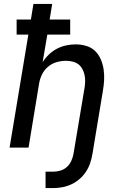

<svg xmlns="http://www.w3.org/2000/svg" viewBox="-20 -755 640 982"><path d="M213 207V123H252Q270 123 289 117.5Q308 112 322.5 98.5Q337 85 345 67Q353 49 356 31L412 -303Q415 -320 415.5 -337.5Q416 -355 412.5 -371.5Q409 -388 401 -402.5Q393 -417 380.5 -426.5Q368 -436 351 -440Q334 -444 317 -444Q293 -444 269 -437Q245 -430 225.5 -413.5Q206 -397 195 -374.5Q184 -352 180 -328L126 0H29L125 -578H65V-655H138L151 -735H247L234 -655H339V-578H222L198 -437Q212 -459 231 -477Q250 -495 272.5 -506.5Q295 -518 319.5 -523Q344 -528 367 -528Q396 -528 422 -520Q448 -512 466.5 -494Q485 -476 495.5 -451.5Q506 -427 510 -400Q514 -373 512.5 -345Q511 -317 506 -289L453 31Q449 55 441.5 78Q434 101 420.5 122Q407 143 387.5 160Q368 177 345.5 187.5Q323 198 299 202.5Q275 207 252 207Z"/></svg>

Font: Iosevka SS04 Md Ex Obl
Style: Regular
Weight: 500
Width: 7
Italic angle: -9°
Monospace: yes
Designer: Belleve Invis
Foundry: Belleve Invis
Version: Version 19.0.0; ttfautohint (v1.8.4)